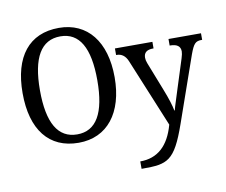

<svg xmlns="http://www.w3.org/2000/svg" viewBox="-98 -848 1424 1210"><g transform="rotate(-10 614.5 -242.5)"><path d="M351.1 9.8C534.7 9.8 645 -130.9 645 -357.9C645 -586.4 534.2 -725.1 352.1 -725.1C161.1 -725.1 56.2 -592.8 56.2 -358.9C56.2 -125 161.6 9.8 351.1 9.8ZM167 -357.9C167 -566.4 228.5 -670.9 352.1 -670.9C473.6 -670.9 534.2 -566.4 534.2 -357.9C534.2 -148.4 473.1 -43.9 351.1 -43.9C228.5 -43.9 167 -148.4 167 -357.9ZM678.2 -494.1H681.2C713.9 -494.1 737.3 -476.6 752 -440.9L932.1 -3.9C896 127.4 822.8 192.9 711.9 192.9V240.2H721.2C877.9 240.2 924.3 228.5 1002.9 3.9L1149.9 -416C1173.8 -481 1186.5 -494.1 1226.1 -494.1H1229V-536.1H1021V-494.1H1023.9C1067.9 -494.1 1089.8 -477.5 1089.8 -444.8C1089.8 -434.6 1086.9 -420.4 1081.1 -401.9L1019 -207C1011.7 -182.6 1004.4 -160.2 997.6 -139.2C990.7 -118.2 985.4 -100.6 981.9 -85.9H979C973.6 -116.7 959 -164.1 934.1 -227.1L862.8 -409.2C857.4 -422.4 855 -434.6 855 -445.8C855 -478 875 -494.1 915 -494.1H918V-536.1H678.2Z"/></g></svg>

Font: The Erased English
Style: Regular
Weight: 400
Designer: Monotype Design team + ligartures altered by 180 Amsterdam
Foundry: Monotype Imaging Inc.
Version: Version 1.030;Glyphs 3.1.2 (3151)